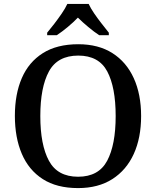

<svg xmlns="http://www.w3.org/2000/svg" viewBox="-20 -951 797 981"><path d="M379 10Q270 10 198.5 -36Q127 -82 91.5 -165Q56 -248 56 -359Q56 -470 91.5 -552Q127 -634 199 -679.5Q271 -725 380 -725Q483 -725 554.5 -679.5Q626 -634 663.5 -551.5Q701 -469 701 -358Q701 -247 663.5 -164.5Q626 -82 554 -36Q482 10 379 10ZM379 -48Q484 -48 527.5 -129.5Q571 -211 571 -358Q571 -505 528 -586Q485 -667 380 -667Q274 -667 230 -586Q186 -505 186 -358Q186 -211 230 -129.5Q274 -48 379 -48ZM221 -784Q237 -803 257 -829Q277 -855 295.5 -882Q314 -909 324 -931H433Q443 -909 461.5 -882Q480 -855 500.5 -829Q521 -803 536 -784V-771H487Q461 -788 431 -813Q401 -838 378 -861Q356 -838 326 -813Q296 -788 270 -771H221Z"/></svg>

Font: Noto Serif Tibetan Medium
Style: Regular
Weight: 500
Designer: Monotype Design Team
Foundry: Monotype Imaging Inc.
Version: Version 2.103; ttfautohint (v1.8.4.7-5d5b)